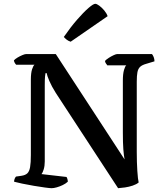

<svg xmlns="http://www.w3.org/2000/svg" viewBox="-20 -988 867 1008"><path d="M251 0Q242 0 216 -3.5Q190 -7 157.5 -12.5Q125 -18 96.5 -24Q68 -30 54 -34Q54 -42 57 -49.5Q60 -57 64 -61L92 -65Q113 -68 123.5 -78Q134 -88 138 -110.5Q142 -133 142 -174V-569Q142 -605 148.5 -624.5Q155 -644 161 -648H65Q61 -652 57.5 -658Q54 -664 53 -671Q59 -678 71.5 -685.5Q84 -693 97 -698.5Q110 -704 116 -704H273L634 -151Q630 -172 627.5 -204.5Q625 -237 625 -293V-565Q625 -600 631 -620.5Q637 -641 643 -645H543Q542 -648 537.5 -653Q533 -658 531 -668Q537 -675 550 -683.5Q563 -692 576 -698Q589 -704 594 -704H778Q783 -698 787 -688Q791 -678 791 -666L748 -653Q726 -647 715.5 -637Q705 -627 701.5 -609Q698 -591 698 -559V-191Q698 -136 701 -90.5Q704 -45 708 -30Q696 -20 676.5 -13.5Q657 -7 636.5 -4Q616 -1 600 0L273 -500Q251 -535 239 -563Q227 -591 225 -604H219Q218 -601 216.5 -587Q215 -573 215 -540V-140Q215 -117 209.5 -99Q204 -81 198 -74L329 -59Q331 -57 333.5 -49.5Q336 -42 336 -34Q325 -24 309.5 -16.5Q294 -9 278 -4.5Q262 0 251 0ZM351 -769Q338 -773 328.5 -781Q319 -789 315 -794Q351 -846 385 -885Q419 -924 444.5 -946Q470 -968 480 -968Q488 -968 501.5 -958Q515 -948 527.5 -933Q540 -918 545 -903Z"/></svg>

Font: Texturina Medium 12pt Medium
Style: Regular
Weight: 500
Version: Version 1.002